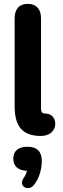

<svg xmlns="http://www.w3.org/2000/svg" viewBox="-20 -698 325 997"><path d="M267 -56C267 -74 256 -108 217 -108C191 -108 193 -125 193 -148V-603C193 -649 170 -678 124 -678C79 -678 56 -649 56 -603V-148C56 -55 86 8 192 8C241 8 267 -21 267 -56ZM155 264C184 229 197 180 197 137C197 88 171 64 123 64C75 64 49 86 49 126C49 165 74 187 120 189C117 202 111 215 103 226C73 269 126 298 155 264Z"/></svg>

Font: SN Pro
Style: Bold
Weight: 700
Designer: Tobias Whetton
Foundry: Supernotes
Version: Version 1.003;Glyphs 3.3 (3324)